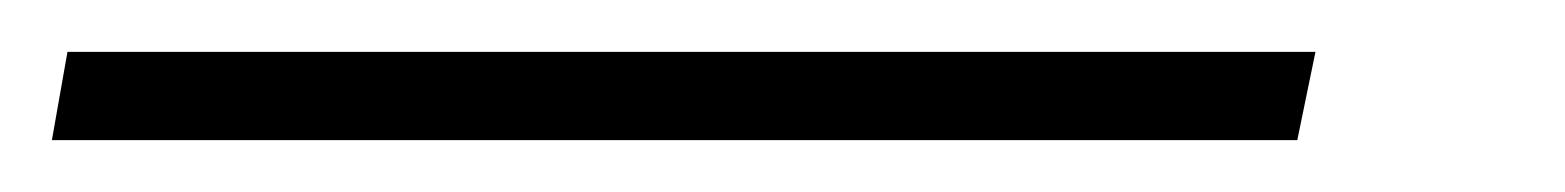

<svg xmlns="http://www.w3.org/2000/svg" viewBox="-83 35 603 74"><path d="M424 55H-57L-63 89H417Z"/></svg>

Font: Nacelle UltraLight
Style: Italic
Weight: 200
Italic angle: -12°
Designer: Sora Sagano
Foundry: Sora Sagano
Version: Version 1.000;FEAKit 1.0